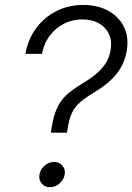

<svg xmlns="http://www.w3.org/2000/svg" viewBox="-20 -758 540 784"><path d="M187.5 -216.3 191.9 -244.1Q201.2 -296.4 218.5 -327.6Q235.8 -358.9 262.7 -380.1Q289.6 -401.4 328.1 -424.3Q374 -452.1 399.7 -483.4Q425.3 -514.6 431.6 -553.2Q438 -591.3 424.6 -619.4Q411.1 -647.5 383.1 -663.1Q355 -678.7 315.9 -678.7Q276.9 -678.7 242.7 -661.9Q208.5 -645 184.3 -613.8Q160.2 -582.5 151.4 -538.1H83.5Q94.7 -598.6 127.9 -643.3Q161.1 -688 210.7 -712.9Q260.3 -737.8 319.3 -737.8Q378.9 -737.8 422.4 -713.9Q465.8 -689.9 486.3 -647.7Q506.8 -605.5 497.6 -551.3Q488.8 -498 456.8 -457.5Q424.8 -417 367.2 -382.3Q331.1 -360.8 309.3 -342.5Q287.6 -324.2 275.9 -301.3Q264.2 -278.3 257.8 -242.2L253.4 -216.3ZM184.1 6.3Q162.6 6.3 150.1 -8.8Q137.7 -23.9 141.1 -44.9Q144.5 -66.4 162.1 -81.5Q179.7 -96.7 201.2 -96.7Q222.7 -96.7 235.1 -81.5Q247.6 -66.4 244.1 -44.9Q240.2 -23.9 222.9 -8.8Q205.6 6.3 184.1 6.3Z"/></svg>

Font: Inter 20pt Light
Style: Italic
Weight: 300
Italic angle: -9.3988°
Version: Version 4.001;git-66647c0bb